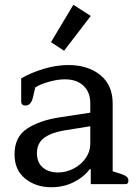

<svg xmlns="http://www.w3.org/2000/svg" viewBox="-20 -773 577 806"><path d="M361 -706 249 -560 194 -596 288 -753ZM41 -125Q41 -198 93 -232.5Q145 -267 228 -280L359 -300V-340Q359 -386 330.5 -413Q302 -440 252 -440Q223 -440 186.5 -430Q150 -420 128 -406L118 -363Q110 -330 87 -330Q78 -330 73.5 -334.5Q69 -339 69 -346V-444Q110 -468 163.5 -484Q217 -500 267 -500Q349 -500 401 -458Q453 -416 453 -338V-54L488 -43Q505 -37 512 -31Q519 -25 519 -14Q519 0 506 0H361V-63H357Q330 -28 288 -7.5Q246 13 195 13Q131 13 86 -23Q41 -59 41 -125ZM359 -169V-243L247 -225Q194 -216 164.5 -193.5Q135 -171 135 -130Q135 -91 159.5 -70Q184 -49 224 -49Q258 -49 289.5 -65.5Q321 -82 340 -109.5Q359 -137 359 -169Z"/></svg>

Font: Maitree Medium
Style: Regular
Weight: 500
Designer: CadsonDemak Team
Foundry: CadsonDemak
Version: Version 1.010